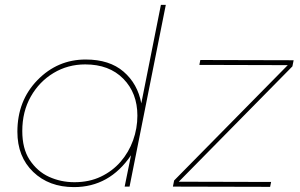

<svg xmlns="http://www.w3.org/2000/svg" viewBox="-20 -762 1226 784"><path d="M1083 1 686 0 691 -25 1155 -496 794 -497 798 -517 1179 -516 1174 -491 710 -20 1087 -19ZM282 2Q180 2 115.5 -60Q51 -122 51 -224Q51 -351 133 -435Q215 -519 330 -519Q427 -519 484.5 -469.5Q542 -420 557 -340L637 -742H657L509 0H489L515 -128Q427 2 282 2ZM284 -18Q344.5 -18 392 -40.8Q439.5 -63.5 472.8 -102Q506 -140.5 523.5 -189.2Q541 -238 541 -290Q541 -382 483.5 -440.5Q426 -499 328 -499Q257 -499 198.8 -464Q140.5 -429 105.8 -367.8Q71 -306.5 71 -227Q71 -155.5 100.5 -110Q132 -62 180.2 -40Q228.5 -18 284 -18Z"/></svg>

Font: Argentum Sans Thin
Style: Italic
Weight: 100
Italic angle: -11°
Designer: Julieta Ulanovsky (font), Cristiano Sobral (main changes and remaster)
Foundry: Julieta Ulanovsky (font), Cristiano Sobral (main changes and remaster)
Version: Version 2.007;June 15, 2022;FontCreator 14.0.0.2814 64-bit; 